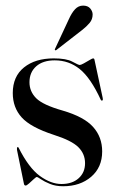

<svg xmlns="http://www.w3.org/2000/svg" viewBox="-20 -654 416 684"><path d="M199 1.5Q237.5 1.5 260.2 -19Q283 -39.5 283 -72.5Q283 -106 259 -129.8Q235 -153.5 172 -173.5Q89 -200.5 57.2 -235.8Q25.5 -271 25.5 -322.5Q25.5 -381.5 65.5 -413.8Q105.5 -446 171.5 -446Q216.5 -446 238 -434.2Q259.5 -422.5 264 -422.5Q268 -422.5 278.5 -428.2Q289 -434 299 -440Q309 -446 311.5 -446Q315.5 -446 316.5 -441.5L346 -304.5Q347.5 -297.5 344.5 -296Q341.5 -294.5 339 -298.5Q303 -376.5 264.2 -407.8Q225.5 -439 175 -439Q133 -439 109 -417.8Q85 -396.5 85 -361Q85 -328 109 -304Q133 -280 203.5 -260Q279 -238 311.5 -202Q344 -166 344 -114.5Q344 -58 304.8 -24.2Q265.5 9.5 205 9.5Q178 9.5 158 1.2Q138 -7 126 -15.2Q114 -23.5 111 -23.5Q108.5 -23.5 100.2 -15.8Q92 -8 83.5 -0.5Q75 7 71.5 7Q66 7 65 -0.5L40.5 -120Q39.5 -128 42.5 -130Q44.5 -131 46.5 -127.5Q82.5 -56 122 -27.2Q161.5 1.5 199 1.5ZM225 -585Q235.5 -608.5 247.5 -621.2Q259.5 -634 276 -634Q293 -634 301.5 -623.8Q310 -613.5 310 -602.5Q310 -585 299 -572Q288 -559 272.5 -547L181 -476Q178 -473.5 175.5 -476Q174.5 -477 176.5 -481Z"/></svg>

Font: Fraunces 144pt S000
Style: Regular
Weight: 400
Version: Version 1.000; ttfautohint (v1.8.3)